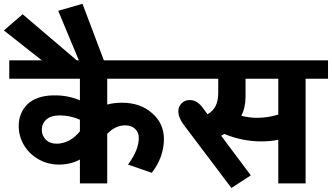

<svg xmlns="http://www.w3.org/2000/svg" viewBox="-62 -938 1698 982"><path d="M227.1 -203.1Q259.8 -203.1 291 -219.2Q322.3 -235.4 346.7 -266.6V-325.7Q297.9 -347.7 243.7 -347.7Q198.7 -347.7 175.3 -326.9Q151.9 -306.2 151.9 -273.9Q151.9 -243.2 172.9 -223.1Q193.8 -203.1 227.1 -203.1ZM486.3 0H346.7V-122.1Q299.3 -96.2 239.7 -96.2Q182.1 -96.2 134.3 -123.8Q86.4 -151.4 60.1 -196.5Q33.7 -241.7 33.7 -293.5Q33.7 -326.7 44.9 -354.7Q56.2 -382.8 77.6 -404.1Q99.1 -425.3 133.3 -437.5Q167.5 -449.7 210.9 -450.2Q284.7 -451.7 346.7 -424.8V-535.2H-14.6V-629.4H847.2V-535.2H486.3V-403.3Q521 -412.6 562 -412.6Q655.3 -412.6 715.8 -359.4Q776.4 -306.2 776.4 -227.5Q776.4 -134.8 714.4 -54.2L592.8 -96.2Q647.9 -171.4 647.9 -232.4Q647.9 -260.7 629.2 -278.8Q610.4 -296.9 578.6 -296.9Q527.8 -296.9 486.3 -253.4Z M179.7 -607.4 -42 -782.2 53.7 -865.2 347.2 -615.2 235.8 -882.8 359.9 -918.5 477.5 -607.4Z M1252 -335.4Q1308.6 -335.4 1361.3 -352.1V-535.2H1193.8V-441.9Q1193.8 -388.7 1172.4 -345.7Q1213.9 -335.4 1252 -335.4ZM1220.7 -41 1121.6 23.4 882.3 -293.5Q850.1 -335 850.1 -368.7Q850.1 -392.6 866.5 -409.4Q882.8 -426.3 909.2 -426.3Q944.8 -426.3 973.1 -389.2L999.5 -353.5Q1027.8 -370.1 1041 -396.5Q1054.2 -422.9 1054.2 -463.4V-535.2H817.9V-629.4H1615.7V-535.2H1501V0H1361.3V-223.1Q1323.2 -214.8 1274.9 -214.8Q1177.2 -214.8 1085.4 -252.9Q1080.1 -249.5 1069.3 -243.7Z"/></svg>

Font: Khula Bold
Style: Regular
Weight: 700
Designer: Erin McLaughlin, Steve Matteson
Version: Version 1.000;PS 1.0;hotconv 1.0.72;makeotf.lib2.5.5900